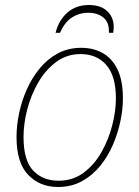

<svg xmlns="http://www.w3.org/2000/svg" viewBox="-20 -737 557 767"><path d="M212 10Q139 10 92.5 -38.5Q46 -87 46 -190Q46 -234 56 -283Q66 -332 86.5 -378.5Q107 -425 138 -463Q169 -501 210.5 -523.5Q252 -546 305 -546Q352 -546 389.5 -525.5Q427 -505 449 -460.5Q471 -416 471 -343Q471 -301 461 -253Q451 -205 431 -158.5Q411 -112 380 -74Q349 -36 307 -13Q265 10 212 10ZM214 -15Q271 -15 314 -47Q357 -79 385.5 -129.5Q414 -180 428.5 -237Q443 -294 443 -344Q443 -433 405 -477Q367 -521 302 -521Q247 -521 204.5 -489.5Q162 -458 133 -408Q104 -358 89 -300.5Q74 -243 74 -190Q74 -96 112.5 -55.5Q151 -15 214 -15ZM202 -606Q214 -655 248.5 -686Q283 -717 335 -717Q388 -717 414.5 -686Q441 -655 432 -606H415Q417 -647 393.5 -666.5Q370 -686 333 -686Q296 -686 266.5 -666.5Q237 -647 220 -606Z"/></svg>

Font: Noto Serif Thin
Style: Italic
Weight: 100
Italic angle: -12°
Designer: Monotype Design Team
Foundry: Monotype Imaging Inc.
Version: Version 2.014; ttfautohint (v1.8.4.7-5d5b)